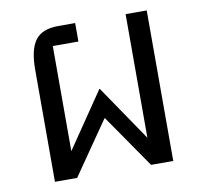

<svg xmlns="http://www.w3.org/2000/svg" viewBox="-68 -643 757 716"><g transform="rotate(-10 310.5 -285.0)"><path d="M84 0V-425Q84 -500 109.5 -535Q135 -570 197 -570H261V-500H164V-102L307 -312H309L452 -102V-570H532V0H448L309 -201H307L168 0Z"/></g></svg>

Font: Anuphan
Style: Regular
Weight: 400
Designer: Mike Abbink, Paul van der Laan, Pieter van Rosmalen, Mint Tantisuwanna
Foundry: Bold Monday; Cadson Demak
Version: Version 3.002;hotconv 1.0.109;makeotfexe 2.5.65596